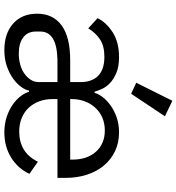

<svg xmlns="http://www.w3.org/2000/svg" viewBox="16 -836 831 904"><g transform="rotate(90 432.0 -383.5)"><path d="M44 0ZM260 -238Q191 -236 159.5 -215.5Q128 -195 128 -157V-136Q128 -98 155.5 -77Q183 -56 231 -56Q260 -56 284.5 -63Q309 -70 327 -83Q345 -96 355.5 -113Q366 -130 366 -150V-238ZM731 -298V-309Q731 -378 693.5 -419.5Q656 -461 594 -461Q561 -461 534 -449.5Q507 -438 487.5 -417Q468 -396 457 -367.5Q446 -339 446 -305V-298ZM599 -58Q698 -58 741 -146L798 -106Q773 -52 721.5 -20Q670 12 603 12Q562 12 528.5 0.5Q495 -11 470.5 -28.5Q446 -46 431 -66.5Q416 -87 412 -104H406Q403 -87 388.5 -67Q374 -47 350 -29.5Q326 -12 292 0Q258 12 215 12Q137 12 90.5 -29.5Q44 -71 44 -142Q44 -217 99 -257.5Q154 -298 264 -298H366V-346Q366 -401 336 -430Q306 -459 247 -459Q197 -459 166 -439Q135 -419 113 -383L65 -427Q85 -468 131.5 -498Q178 -528 249 -528Q293 -528 322.5 -515.5Q352 -503 370.5 -485.5Q389 -468 398 -448Q407 -428 411 -413H417Q421 -430 436 -450Q451 -470 475 -487.5Q499 -505 531.5 -516.5Q564 -528 603 -528Q652 -528 691.5 -509Q731 -490 759 -456.5Q787 -423 802 -377Q817 -331 817 -276V-238H446V-214Q446 -181 456.5 -152.5Q467 -124 486.5 -103Q506 -82 534.5 -70Q563 -58 599 -58ZM421 -585 369 -609 454 -779 527 -744Z"/></g></svg>

Font: Aneliza
Style: Regular
Weight: 400
Designer: Mike Abbink, Paul van der Laan, Pieter van Rosmalen
Foundry: Bold Monday
Version: Version 3.001;September 8, 2019;FontCreator 11.5.0.2425 64-b